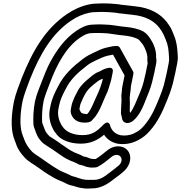

<svg xmlns="http://www.w3.org/2000/svg" viewBox="-20 -778 1061 1124"><path d="M564.3 -708H589.3C604.7 -708 624.6 -706.4 639.5 -705.1L657.5 -703.3C665.2 -701.6 670.2 -700.8 677.3 -700.1L697 -698.1C715.9 -696.4 735.4 -693 757.3 -691.1L785.2 -687.3C854.5 -673.6 895.8 -644.1 924.4 -599C936.4 -580.1 938.2 -574.9 949.9 -546.8C964.7 -512.2 967.2 -487 969.6 -439.4C970.5 -429.7 969.9 -420.3 967.4 -408L956.5 -353C954.5 -343.2 951.3 -332.2 949.1 -321C937.4 -262.7 920.3 -222.9 898.7 -171.2C874.5 -111.9 845.8 -64.2 810.1 -27.8C793.1 -11.6 780.6 -5.3 758.5 5.7C739 13.8 709.4 18.3 685.2 13.5C653.6 6.6 633.2 -14.3 624.8 -42.2C624.8 -42.2 617.3 -81 583.5 -46.3C547.9 -9.9 520.1 13 463.4 13C409.7 13 371.6 -5.1 352 -29.2C347.3 -35.8 342.7 -42.4 338.1 -48.8C325.4 -73.1 315.1 -105.9 321.9 -140L326.3 -162C332.8 -194.1 346.5 -222.9 362.3 -252.6C393.1 -316 436.8 -353.5 490.8 -395.5C507.7 -408.3 520.8 -414.7 542.1 -424.9C566.7 -436.8 586.4 -445.7 609.2 -451.7C620 -454.1 632.1 -456.8 641.7 -458.1L709.2 -336.6L696.1 -271C693.4 -257.3 693.8 -239.4 691.5 -228L690.7 -224C690.3 -221.7 690.2 -218.9 690.3 -217.1C692.1 -196.2 691.3 -170.1 689.1 -147.5C687.7 -133.8 689.1 -125.5 688.6 -123C686.8 -114 689.9 -105.5 691.3 -99.4L695 -82.2C696.6 -71.7 706.3 -56.1 729.8 -58C732.1 -58.1 737.2 -59.2 740.3 -60.6L751.3 -65.6C753.9 -66.8 756.8 -68.8 758.7 -70.3C806.1 -109.8 823.8 -172.8 843.7 -219.5C856.8 -250.2 869 -286 876.3 -322.2C879.3 -333.7 881.5 -343.2 883.5 -353L894.5 -408C897.8 -425 894.1 -436.2 893.8 -441.5C896.3 -487.8 876 -527 860 -551.3C853.4 -561.4 843.4 -575.4 832.4 -583.8L822 -591.8C821.3 -592.4 820.2 -593 819.6 -593.4C790.4 -609.6 751.7 -617.2 712.3 -620.9L693 -622.9C665.1 -626 630.9 -633.8 596.7 -634C589.2 -634.7 581.9 -635 574.8 -635H549.8C541.7 -635 531 -634.5 524.5 -634C484.3 -633.5 452.1 -614.2 428.9 -598.9C360.7 -553.8 310.6 -483.3 272.5 -411.9C255.2 -379.4 237 -333.8 224.3 -299.7C213 -271.9 191.4 -217.5 184.9 -185C175.1 -136 173.8 -88.7 175.7 -49.9C175.8 -48.9 176 -47.5 176.1 -46.7L178.1 -36.7C178.4 -35.4 178.9 -33.7 179.3 -32.8C187.4 -13.9 192.7 13.9 211 36.7C216.7 43.8 222.7 52.9 235.6 62.8C250.8 74.5 270.2 85.1 286.8 96.4L309.5 112.3C334.3 129.7 358.1 147.8 391.7 162.4C410.6 169.8 426.3 175.6 438.9 183.7C442.4 186 448.9 187.4 453.5 187.9C465.9 190.8 474 193.7 485.6 198.4C488.2 199.4 491.6 200 494 200C494.4 200 505 203 512.5 203H517.5C528.5 203 543.1 203.1 551.7 198.7C579.7 184.4 611.2 158.5 632.6 140.7C648.3 127.6 671.4 123.2 685 138.4C696.5 151.4 693.1 174.8 676 189.8C660.1 203.6 642.6 216.6 620.5 233.6C590.4 257.1 565.9 275 528.1 275C507.3 275 491 275.6 481.8 274.3L468.4 272.3C460.8 270.9 456.6 269.8 449.1 267.1L436.4 263.3C420.9 256.8 406.8 255.1 400.1 252.3C374.2 238.1 346.5 229 326 217.8C300.4 202.4 279.6 190 257.6 173.8L235 158C207.9 137.3 177.6 122.7 163.6 105.3C163.3 105 162.9 104.4 162.7 104.2C145.5 86 131.1 63.4 122.2 39.3C119.8 31.3 117.6 25.9 115.1 20.8L108.1 0.4C95 -43.9 97.8 -114 111.9 -185C117.8 -214.6 142.8 -282.1 155 -313.2C216 -465.7 285.7 -582.6 396.6 -657.3C429.2 -679.3 462.5 -694.8 503.9 -703.6C514.5 -705.9 525.2 -707 536.1 -707C546 -707 555.9 -708 564.3 -708ZM539.8 -585H564.8C571.2 -585 578.4 -584 585.6 -584C615.1 -584 644.7 -576.9 677.8 -573.1L697.6 -571.1C733.5 -567.8 764.8 -561.1 787.1 -549.3L795.2 -543.1C800.8 -537.1 809.3 -526.5 816 -518C829.1 -497.7 844.8 -461.1 842.8 -433.9C841.8 -419.7 844.8 -409.5 844.5 -408L833.5 -353C831.6 -343.9 828.6 -333.6 826.5 -323C819.8 -289.5 809.3 -258.9 797.1 -230.5C778.4 -186.6 762.7 -142.4 741.6 -117C740.8 -120.7 740.3 -123.3 739.4 -128.1C740.6 -140.4 739.5 -149.1 739.8 -152.5C742.1 -175.5 736.8 -204.4 741.5 -228C744.6 -243.5 745.5 -259.8 746.4 -272.6L760.9 -345C761.8 -349.8 761.3 -355.7 758.8 -360.1L681.6 -499.1C678.7 -504.3 671.7 -509 663.6 -509C642.3 -509 620.8 -503.2 607.5 -500.4C577.3 -494 552.1 -481 527.4 -469.1C506.4 -459 487.6 -450 464.5 -432.5C409.1 -389.3 354.9 -343.9 317.5 -267.4C302.1 -238.4 284.4 -202.2 276.3 -162L271.9 -140C261.8 -89.1 277.4 -46.4 292.5 -18.2C297 -9.8 303.5 -2.4 308.5 4.7C334.9 42.4 390.2 63 453.4 63C511.6 63 554.8 40.4 589.3 10.6C604.7 35 630.8 54.9 665.6 62.5C702.1 69.7 741.3 63.7 771.6 50.6C795.9 40.1 818.4 27.1 842.6 3.8C887.9 -42.1 919.6 -97.2 945.5 -160.8C966.6 -211.4 986 -256 998.9 -320.3C1001.5 -330.3 1004.5 -342.9 1006.5 -353L1017.4 -408C1020.6 -423.9 1021.8 -437.5 1020.5 -452.6C1018.1 -498.2 1014.6 -533.5 997.7 -573.2C987.5 -597.5 984.6 -609.4 968.9 -631.5C935.1 -684.3 882.2 -721.3 803.7 -736.6C803.4 -736.6 802.8 -736.7 802.4 -736.8L773.2 -740.8C752.5 -743.6 733.3 -745.9 711.7 -747.9L692.2 -749.9C685.4 -750.6 680 -752.2 673.8 -752.9L654 -754.9C638.1 -756.2 618 -758 599.3 -758H574.3C565.1 -758 556.2 -757.7 545.3 -757C532.8 -756.9 516.7 -755.4 502.8 -752.4C453.8 -742 412 -722.5 373.7 -696.7C245.8 -610.6 170.4 -479.2 107.9 -322.8C94.9 -289.7 69.7 -223.8 61.9 -185C46.7 -108.8 42.3 -32.6 59.1 23.6L66.9 46C68.7 51.2 71 54.9 73.2 62.2C82.6 93.4 101.5 119.6 121.7 141.3C143.1 167.4 178 183.5 199.6 200.1L222.5 216.2C245.7 233.3 269.2 247.1 294.1 262.2C320.8 277 348.3 285.6 369.5 297.4C385.8 306.4 402.4 308.1 412 311L424.7 314.9C432.4 317.6 441.6 320.1 451 321.7L463.9 323.6C481.7 327.6 504.2 325 518.1 325C575.4 325 616.9 294 646.9 270.4C665.7 256 685.3 243 705.9 223.8C745 188.8 754.9 134 726.1 101.6C698 69.9 643.6 70.3 603.7 105.8C586.4 120.2 559.3 141.7 540.6 152.6C536.1 152.8 531.6 153 527.5 153H524.2C521.4 152.5 516.3 151 509.2 150.3C498.2 145.9 484.8 139.8 468.9 138.1C453.9 129.1 435.8 122.3 418.8 115.6C391.8 103.8 369.5 87.4 344.2 69.7L321.3 53.6C304.8 42.4 289.2 31.7 270.9 20.6C265.4 16.1 261.8 10.5 253 0.9C243.1 -11.9 238.1 -32 227.8 -57.3L226.6 -63.7C225 -97.5 226.4 -142.3 234.9 -185C239.5 -208 261 -264.5 271.5 -290.3C313.4 -402.8 368.6 -504.4 451.3 -559.1C472.5 -573.1 492.6 -584 515.6 -584C523.6 -584 531.8 -585 539.8 -585ZM412.7 -83.2C412.7 -83.2 421.8 -75.2 422.6 -74.7L433.5 -68.6C440.8 -64.6 455.6 -60 479 -60C484 -60 490.5 -60.7 496.6 -61.7C516.2 -66.4 519.2 -74.7 521.6 -77C562.2 -116.3 581.3 -181.6 600.1 -221.4C614.5 -247.7 619.3 -275 626.8 -296.2C629.7 -304.3 631.5 -313.2 633.1 -321L640.1 -356C641.6 -363.5 643 -385 615.9 -380.7C586.9 -376 569.7 -361.8 558.7 -357.9C532 -348.6 513.5 -329.2 502.2 -320.5C488.2 -309.7 471.1 -294.6 456.4 -276.8C441.1 -260.2 432.5 -241.3 426 -228.3C415.1 -209.6 410.2 -192.9 404.9 -181.1C402.4 -175.6 400.7 -168.9 399.5 -163L394.9 -140C389.6 -113.4 403.8 -93.7 412.7 -83.2ZM464.1 -113.8 455 -118.8C451.3 -122.8 444.8 -137.1 445 -140.2L449.5 -163C450 -165.5 450.4 -166.8 451.5 -170C458.4 -185.7 465 -202.2 470.3 -212.6C488.7 -248.8 500.7 -260.3 528.9 -283.9C544.8 -296.2 558.8 -308.3 566.9 -311.1C572.7 -313.1 577.5 -315.2 582.4 -317.6C576 -289.1 562.7 -252 555 -235.7C533.1 -190 512.8 -132.7 490.6 -110.1C490.6 -110.1 489.5 -110 489 -110C479.7 -110 474.8 -112.2 464.1 -113.8Z"/></svg>

Font: Smoothie
Style: OutlineIt
Weight: 400
Foundry: Cannot Into Space Fonts
Version: Version 0.8